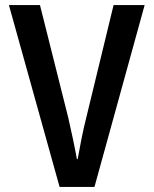

<svg xmlns="http://www.w3.org/2000/svg" viewBox="-20 -734 603 754"><path d="M214 0 15 -714H137L248 -272Q257 -233 266.5 -188Q276 -143 282 -109H285Q291 -143 300 -188.5Q309 -234 319 -273L426 -714H548L351 0Z"/></svg>

Font: Noto Sans Mono SemiCondensed SemiBold
Style: Regular
Weight: 600
Width: 4
Designer: Monotype Design Team
Foundry: Monotype Imaging Inc.
Version: Version 2.014; ttfautohint (v1.8.4.7-5d5b)